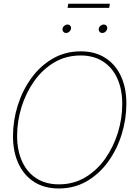

<svg xmlns="http://www.w3.org/2000/svg" viewBox="-20 -1017 725 1046"><path d="M299.8 9.8Q222.2 9.8 166.5 -25.6Q110.8 -61 80.8 -125.2Q50.8 -189.5 50.8 -275.4Q50.8 -359.9 76.4 -441.9Q102.1 -523.9 150.1 -590.6Q198.2 -657.2 266.6 -697.3Q335 -737.3 420.4 -737.3Q497.6 -737.3 553.2 -701.9Q608.9 -666.5 638.7 -602.5Q668.5 -538.6 668.5 -452.1Q668.5 -368.2 643.1 -285.9Q617.7 -203.6 569.8 -137Q522 -70.3 453.9 -30.3Q385.7 9.8 299.8 9.8ZM300.8 -12.7Q380.9 -12.7 444.6 -50.8Q508.3 -88.9 553.2 -152.6Q598.1 -216.3 622.1 -293.7Q646 -371.1 646 -450.2Q646 -530.8 618.9 -590.1Q591.8 -649.4 541 -682.1Q490.2 -714.8 419.9 -714.8Q339.4 -714.8 275.4 -676.8Q211.4 -638.7 166.3 -575Q121.1 -511.2 97.2 -433.6Q73.2 -356 73.2 -276.9Q73.2 -197.3 100.3 -137.7Q127.4 -78.1 178.5 -45.4Q229.5 -12.7 300.8 -12.7ZM578.6 -996.6 574.7 -974.1H348.1L352.1 -996.6ZM339.8 -837.4Q330.6 -837.4 325 -844.2Q319.3 -851.1 320.8 -860.4Q322.3 -870.1 330.3 -876.7Q338.4 -883.3 347.7 -883.3Q357.4 -883.3 362.8 -876.7Q368.2 -870.1 366.7 -860.4Q365.2 -851.1 357.4 -844.2Q349.6 -837.4 339.8 -837.4ZM537.1 -837.4Q527.8 -837.4 522.2 -844.2Q516.6 -851.1 518.1 -860.4Q519.5 -870.1 527.6 -876.7Q535.6 -883.3 544.9 -883.3Q554.7 -883.3 560.1 -876.7Q565.4 -870.1 564 -860.4Q562.5 -851.1 554.7 -844.2Q546.9 -837.4 537.1 -837.4Z"/></svg>

Font: Inter Display Thin
Style: Italic
Weight: 100
Italic angle: -9.39999°
Designer: Rasmus Andersson
Foundry: rsms
Version: Version 4.000;git-a52131595